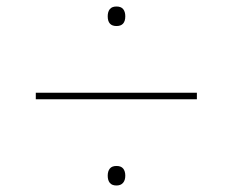

<svg xmlns="http://www.w3.org/2000/svg" viewBox="-20 -700 715 590"><path d="M365 -650Q365 -620 338 -620Q311 -620 311 -650Q311 -664 317.5 -672Q324 -680 338 -680Q352 -680 358.5 -672Q365 -664 365 -650ZM585 -395H90V-415H585ZM365 -160Q365 -146 358 -138Q351 -130 338 -130Q324 -130 317.5 -138Q311 -146 311 -160Q311 -174 317.5 -182Q324 -190 338 -190Q352 -190 358.5 -182Q365 -174 365 -160Z"/></svg>

Font: TypoPRO Sinkin Sans
Style: 100 Thin
Weight: 100
Designer: Keith Bates
Foundry: K-Type
Version: Sinkin Sans (version 1.0)  by Keith Bates   •   © 2014   www